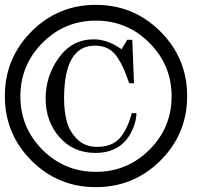

<svg xmlns="http://www.w3.org/2000/svg" viewBox="-30 -756 883 791"><path d="M99.5 -94.5Q-10 -204 -10 -360Q-10 -516 99.5 -626Q209 -736 365 -736Q521 -736 631 -626Q741 -516 741 -360Q741 -204 631 -94.5Q521 15 365 15Q209 15 99.5 -94.5ZM145 -579.5Q54 -488 54 -359Q54 -230 145 -139Q236 -48 365 -48Q494 -48 585.5 -139Q677 -230 677 -359Q677 -488 585.5 -579.5Q494 -671 365 -671Q236 -671 145 -579.5ZM158 -350Q158 -443 212.5 -518.5Q267 -594 357 -594Q413 -594 471 -553L494 -592H515L522 -413H503L500 -419Q488 -453 479.5 -473Q471 -493 454.5 -518.5Q438 -544 415 -556Q392 -568 361 -568Q234 -568 234 -351Q234 -300 244.5 -258Q255 -216 287 -183.5Q319 -151 370 -151Q432 -151 463.5 -187Q495 -223 513 -290H532Q532 -262 519 -229Q477 -126 363 -126Q272 -126 215 -191Q158 -256 158 -350Z"/></svg>

Font: Academico
Style: Regular
Weight: 400
Foundry: Steinberg Media Technologies GmbH
Version: Version 0.902